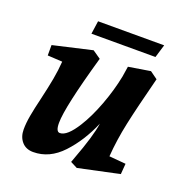

<svg xmlns="http://www.w3.org/2000/svg" viewBox="-120 -748 825 868"><g transform="rotate(20 292.5 -314.0)"><path d="M57 -68Q57 -98 63.5 -134.5Q70 -171 83 -225Q97 -285 105 -328.5Q113 -372 116 -415L45 -419V-469L232 -512L271 -485Q197 -226 197 -150Q197 -108 216 -108Q251 -108 295 -179Q327 -230 354 -302Q381 -374 395 -444L403 -495L508 -512L544 -486Q505 -335 487 -251Q469 -167 463 -86L543 -79L539 -28L342 14L309 -3L317 -25Q363 -147 372 -210Q332 -116 271 -51Q210 14 132 14Q97 14 77 -9Q57 -32 57 -68ZM206 -642H524L505 -579H197Z"/></g></svg>

Font: Andada Pro ExtraBold
Style: Italic
Weight: 800
Italic angle: -6.99998°
Designer: Carolina Giovagnoli
Foundry: Huerta Tipografica
Version: Version 3.005; ttfautohint (v1.8.4)